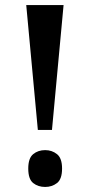

<svg xmlns="http://www.w3.org/2000/svg" viewBox="-20 -734 356 761"><path d="M130 -219 84 -714H232L186 -219ZM159 7Q131 7 111.5 -8.5Q92 -24 92 -66Q92 -107 111.5 -123Q131 -139 159 -139Q186 -139 206 -123Q226 -107 226 -66Q226 -24 206 -8.5Q186 7 159 7Z"/></svg>

Font: Noto Serif Armenian ExtraCondensed
Style: Bold
Weight: 700
Width: 2
Designer: Monotype Design Team
Foundry: Monotype Imaging Inc.
Version: Version 2.008; ttfautohint (v1.8.4.7-5d5b)